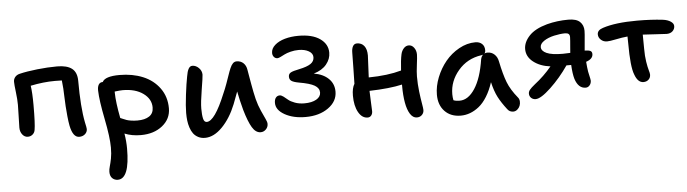

<svg xmlns="http://www.w3.org/2000/svg" viewBox="-52 -835 4865 1359"><g transform="rotate(-5 2380.5 -156.0)"><path d="M491.2 -30.8Q446.3 -30.8 429.2 -115.2Q423.8 -142.6 419.7 -183.8Q415.5 -225.1 413.8 -255.4Q412.1 -285.6 410.4 -328.9Q408.7 -372.1 408.2 -380.9Q407.2 -401.9 402.8 -439L354 -439.9Q272 -439.9 180.2 -420.9Q188 -370.6 188 -282.2Q188 -150.4 180.2 -106.9Q177.2 -87.4 162.8 -75.2Q148.4 -63 128.9 -63Q106 -63 90.1 -83Q74.2 -103 74.2 -132.8Q74.2 -152.3 76.2 -210.2Q78.1 -268.1 78.1 -293.9Q78.1 -333 71.5 -385.7Q64.9 -438.5 64.9 -459Q64.9 -478.5 77.1 -492.9Q89.4 -507.3 110.8 -512.2Q161.1 -524.4 236.3 -532.7Q311.5 -541 377.9 -541Q448.2 -541 483.2 -513.7Q518.1 -486.3 518.1 -425.8Q518.1 -238.8 540 -128.9Q548.8 -90.3 548.8 -81.1Q548.8 -60.1 532.5 -45.4Q516.1 -30.8 491.2 -30.8Z M736.8 295.9Q713.4 295.9 697.5 280.5Q681.6 265.1 681.6 234.9Q681.6 217.8 688 196.5Q694.3 175.3 700.9 142.3Q707.5 109.4 707.5 64Q707.5 -8.3 680.9 -141.4Q654.3 -274.4 652.3 -344.2Q651.4 -370.6 660.6 -386.7Q669.9 -402.8 690.4 -402.8Q709.5 -441.9 812.5 -441.9Q904.8 -441.9 978.5 -411.4Q1052.2 -380.9 1096.4 -319.8Q1140.6 -258.8 1140.6 -176.8Q1140.6 -101.6 1080.3 -53.2Q1020 -4.9 926.8 -4.9Q862.8 -4.9 811.5 -25.9Q820.8 29.8 820.8 81.1Q820.8 295.9 736.8 295.9ZM768.6 -319.8Q769.5 -251.5 791.5 -138.2Q795.4 -136.7 810.1 -130.4Q824.7 -124 835 -120.4Q845.2 -116.7 866.2 -113.3Q887.2 -109.9 911.6 -109.9Q964.8 -109.9 995.6 -130.4Q1026.4 -150.9 1026.4 -192.9Q1026.4 -252.9 970.9 -293Q915.5 -333 825.7 -333Q808.6 -333 768.6 -328.1Z M1377.4 54.2Q1350.1 54.2 1328.9 43Q1307.6 31.7 1294.7 14.2Q1281.7 -3.4 1273.4 -28.6Q1265.1 -53.7 1262.2 -78.9Q1259.3 -104 1259.3 -132.8Q1259.3 -180.2 1269.3 -261.5Q1279.3 -342.8 1288.6 -389.2Q1294.4 -425.8 1304.7 -443.8Q1314.9 -461.9 1331.5 -461.9Q1356.9 -461.9 1377.7 -441.2Q1398.4 -420.4 1398.4 -393.1Q1398.4 -377.4 1383.5 -287.6Q1368.7 -197.8 1368.7 -154.8Q1368.7 -110.4 1374.8 -83.7Q1380.9 -57.1 1399.4 -57.1Q1456.1 -57.1 1533.7 -247.1Q1547.4 -277.3 1560.8 -314.5Q1574.2 -351.6 1582.3 -375.7Q1590.3 -399.9 1599.9 -422.1Q1609.4 -444.3 1620.6 -455.1Q1631.8 -465.8 1646.5 -465.8Q1675.8 -465.8 1694.8 -447.8Q1713.9 -429.7 1718.3 -398.9Q1720.2 -388.2 1726.3 -352.3Q1732.4 -316.4 1736.6 -293.5Q1740.7 -270.5 1746.8 -239.5Q1752.9 -208.5 1758.3 -188Q1770 -142.6 1787.6 -103.3Q1805.2 -64 1815.9 -41.7Q1826.7 -19.5 1826.7 -5.9Q1826.7 16.6 1810.8 32.7Q1794.9 48.8 1773.4 48.8Q1738.3 48.8 1713.1 7.1Q1688 -34.7 1663.6 -119.1Q1644.5 -189.9 1632.3 -252.9Q1621.6 -221.7 1599.6 -166Q1560.5 -68.4 1500.5 -7.1Q1440.4 54.2 1377.4 54.2Z M2099.6 -30.8Q2012.2 -30.8 1951.9 -64.7Q1891.6 -98.6 1891.6 -148.9Q1891.6 -172.9 1901.9 -186Q1912.1 -199.2 1929.7 -199.2Q1940.9 -199.2 1956.1 -188Q1971.2 -176.8 1986.3 -163.6Q2001.5 -150.4 2031.7 -139.2Q2062 -127.9 2099.6 -127.9Q2152.3 -127.9 2184.3 -146.2Q2216.3 -164.6 2216.3 -194.8Q2216.3 -226.1 2183.6 -245.4Q2150.9 -264.6 2073.2 -277.8Q2035.6 -284.7 2021 -294.9Q2006.3 -305.2 2006.3 -325.2Q2006.3 -345.2 2022.5 -354.2Q2038.6 -363.3 2083.5 -372.1Q2140.1 -383.8 2165.8 -401.4Q2191.4 -418.9 2191.4 -448.2Q2191.4 -475.1 2162.8 -491.5Q2134.3 -507.8 2091.3 -507.8Q2061.5 -507.8 2033.9 -500.7Q2006.3 -493.7 1990.2 -485.4Q1974.1 -477.1 1959.5 -470Q1944.8 -462.9 1937.5 -462.9Q1921.9 -462.9 1912.1 -474.6Q1902.3 -486.3 1902.3 -502.9Q1902.3 -534.2 1929.9 -558.6Q1957.5 -583 2001.7 -595.5Q2045.9 -607.9 2098.6 -607.9Q2196.3 -607.9 2251 -569.6Q2305.7 -531.2 2305.7 -470.2Q2305.7 -425.3 2274.7 -387.5Q2243.7 -349.6 2183.6 -332Q2249 -321.3 2287.4 -284.4Q2325.7 -247.6 2325.7 -191.9Q2325.7 -122.6 2261.5 -76.7Q2197.3 -30.8 2099.6 -30.8Z M2537.1 11.2Q2496.6 11.2 2471.2 -34.2Q2445.8 -79.6 2445.8 -151.9Q2445.8 -205.6 2463.9 -234.9Q2464.4 -263.7 2466.1 -342Q2467.8 -420.4 2467.8 -455.1Q2467.8 -483.9 2477.3 -501Q2486.8 -518.1 2505.9 -518.1Q2539.1 -518.1 2557.6 -494.4Q2576.2 -470.7 2576.2 -426.8Q2576.2 -406.2 2568.8 -271Q2703.6 -272.5 2800.8 -299.8Q2805.2 -374.5 2814 -414.1Q2819.3 -438.5 2834.5 -455.3Q2849.6 -472.2 2870.1 -472.2Q2892.6 -472.2 2907.7 -451.7Q2922.9 -431.2 2922.9 -402.8Q2922.9 -383.3 2916 -330.8Q2909.2 -278.3 2909.2 -248Q2909.2 -192.9 2915.5 -140.6Q2921.9 -88.4 2928 -54Q2934.1 -19.5 2934.1 -7.8Q2934.1 13.2 2919.9 27.1Q2905.8 41 2883.8 41Q2856 41 2836.4 10.3Q2816.9 -20.5 2807.9 -71.8Q2798.8 -123 2798.8 -189.9V-200.2Q2710 -179.7 2565.9 -175.8Q2566.4 -142.6 2569.1 -92.8Q2571.8 -43 2571.8 -30.8Q2571.8 -12.7 2562.3 -0.7Q2552.7 11.2 2537.1 11.2Z M3194.8 55.2Q3123.5 55.2 3081.1 11Q3038.6 -33.2 3038.6 -106.9Q3038.6 -167 3063.2 -229.2Q3087.9 -291.5 3128.4 -340.8Q3168.9 -390.1 3225.6 -421.6Q3282.2 -453.1 3341.8 -453.1Q3370.6 -453.1 3388.7 -436.8Q3406.7 -420.4 3406.7 -391.1Q3406.7 -376 3398.9 -368.2Q3407.7 -373 3420.9 -373Q3449.7 -373 3470.2 -354.2Q3490.7 -335.4 3496.6 -304.2Q3516.1 -209.5 3537.8 -153.3Q3559.6 -97.2 3608.9 -37.1Q3618.2 -26.4 3619.4 -9.5Q3620.6 7.3 3614.7 22.2Q3608.9 37.1 3595.9 48.1Q3583 59.1 3566.9 59.1Q3540 59.1 3524.9 37.1Q3487.8 -10.7 3465.3 -53.7Q3442.9 -96.7 3427.7 -162.1Q3409.2 -104.5 3382.3 -61.3Q3355.5 -18.1 3324.5 6.6Q3293.5 31.2 3261 43.2Q3228.5 55.2 3194.8 55.2ZM3147.5 -101.1Q3147.5 -79.1 3151.9 -58.1Q3168.5 -50.8 3195.8 -50.8Q3256.8 -50.8 3304.4 -123.5Q3352.1 -196.3 3372.6 -330.1Q3377 -350.6 3388.7 -360.8Q3377 -357.9 3375.5 -357.9Q3274.9 -343.3 3211.2 -268.3Q3147.5 -193.4 3147.5 -101.1Z M3732.9 -15.1Q3713.4 -15.1 3700.7 -27.3Q3688 -39.6 3688 -58.1Q3688 -72.3 3698.7 -85.4Q3709.5 -98.6 3734.9 -119.1Q3803.2 -171.9 3856.9 -236.8Q3784.2 -245.6 3736.6 -282.7Q3689 -319.8 3689 -374Q3689 -422.9 3730.5 -467.5Q3772 -512.2 3858.9 -536.1Q3932.1 -555.2 4011.2 -555.2Q4067.9 -555.2 4093.5 -531Q4119.1 -506.8 4119.1 -466.8Q4119.1 -446.3 4114 -396.7Q4108.9 -347.2 4107.9 -327.1Q4133.8 -327.1 4147 -321.3Q4160.2 -315.4 4160.2 -297.9Q4160.2 -263.2 4111.3 -247.1Q4114.3 -207 4119.1 -176.8Q4121.1 -167.5 4124.5 -152.1Q4127.9 -136.7 4130.1 -126.5Q4132.3 -116.2 4132.3 -111.8Q4132.3 -92.3 4120.8 -78.6Q4109.4 -64.9 4092.3 -64.9Q4040.5 -64.9 4018.1 -133.8Q4007.3 -169.9 4003.9 -233.9H3970.2Q3912.6 -149.9 3841.3 -82.5Q3770 -15.1 3732.9 -15.1ZM3800.3 -378.9Q3800.3 -351.1 3837.2 -334.5Q3874 -317.9 3952.1 -317.9Q3968.8 -317.9 4004.9 -319.8Q4005.9 -335.4 4008.1 -360.6Q4010.3 -385.7 4011.7 -403.6Q4013.2 -421.4 4013.2 -431.2Q4013.2 -447.3 4004.9 -454.1Q3996.6 -460.9 3979 -460.9Q3946.8 -460.9 3901.9 -451.2Q3858.4 -441.4 3829.3 -421.9Q3800.3 -402.3 3800.3 -378.9Z M4503.4 -68.8Q4463.4 -68.8 4442.4 -127.9Q4419.4 -184.1 4419.4 -350.1Q4419.4 -384.8 4418.5 -399.9Q4380.9 -396.5 4335.9 -387.2Q4291 -377.9 4271.5 -377.9Q4246.1 -377.9 4228.3 -394.3Q4210.4 -410.6 4210.4 -433.1Q4210.4 -463.4 4251.5 -476.1Q4341.8 -505.9 4496.1 -505.9Q4595.7 -505.9 4678.2 -496.1Q4712.4 -491.7 4733.4 -477.5Q4754.4 -463.4 4754.4 -444.8Q4754.4 -423.8 4738.8 -408.9Q4723.1 -394 4696.3 -394Q4677.7 -394 4618.9 -398.4Q4560.1 -402.8 4527.3 -403.8Q4527.3 -386.7 4527.8 -352.5Q4528.3 -318.4 4528.3 -303.2Q4528.3 -250.5 4534.7 -210.9Q4541 -171.4 4547.6 -149.2Q4554.2 -127 4554.2 -117.2Q4554.2 -95.7 4539.8 -82.3Q4525.4 -68.8 4503.4 -68.8Z"/></g></svg>

Font: Shantell Sans Irregular Bouncy
Style: Regular
Weight: 500
Designer: Stephen Nixon, Anya Danilova, Shantell Martin
Foundry: Arrow Type
Version: Version 1.006;[9816181b4]